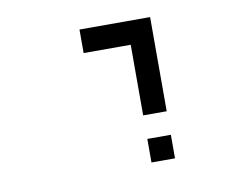

<svg xmlns="http://www.w3.org/2000/svg" viewBox="-52 -626 604 502"><g transform="rotate(-10 250.0 -374.5)"><path d="M375 -187.5V-250H312.5V-187.5ZM312.5 -500V-312.5H375Q375 -312.5 375 -562.5H187.5V-500Z"/></g></svg>

Font: BFUnifontExMono
Style: Regular
Weight: 500
Version: Version 15.0.06